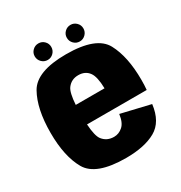

<svg xmlns="http://www.w3.org/2000/svg" viewBox="-170 -841 917 971"><g transform="rotate(-30 289.0 -356.0)"><path d="M288 5.5Q113 5.5 66.2 -76.2Q19.5 -158 19.5 -295.5Q19.5 -435.5 66.2 -518.2Q113 -601 285.5 -601Q462 -601 506.8 -517.2Q551.5 -433.5 551.5 -298.5Q551.5 -265.5 549 -240.5H200.5Q205 -171 222.5 -148.5Q246.5 -117.5 288.5 -117.5Q316.5 -117.5 339.2 -137.5Q362 -157.5 368 -205L537.5 -165Q525.5 -67.5 460.8 -31Q396 5.5 288 5.5ZM200.5 -354.5H368.5Q367 -423.5 347.5 -449.5Q326.5 -478.5 286 -478.5Q245.5 -478.5 222 -447Q205 -424 200.5 -354.5ZM379.5 -622Q359.5 -622 345.2 -636.2Q331 -650.5 331 -670.5Q331 -690.5 345.2 -704.5Q359.5 -718.5 379.5 -718.5Q399 -718.5 413.2 -704.5Q427.5 -690.5 427.5 -670.5Q427.5 -650.5 413.2 -636.2Q399 -622 379.5 -622ZM192 -622Q172 -622 157.8 -636.2Q143.5 -650.5 143.5 -670.5Q143.5 -690.5 157.8 -704.5Q172 -718.5 192 -718.5Q212 -718.5 226 -704.5Q240 -690.5 240 -670.5Q240 -650.5 226 -636.2Q212 -622 192 -622Z"/></g></svg>

Font: Anybody ExtraBold
Style: Regular
Weight: 800
Designer: Tyler Finck
Foundry: Etcetera Type Company
Version: Version 1.010; ttfautohint (v1.8.3) -l 8 -r 50 -G 200 -x 14 